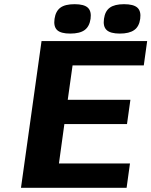

<svg xmlns="http://www.w3.org/2000/svg" viewBox="-20 -896 722 916"><path d="M666 -584H665H326.2L303.2 -419.9H602.1L585.9 -304.2H287.1L261.2 -116.2H600.1L584 0H80.1L178.2 -700.2H682.1ZM335.9 -876Q380.9 -876 398.9 -859.4Q417 -842.8 412.1 -806.2Q406.7 -769.5 383.8 -752.7Q360.8 -735.8 314.9 -735.8Q270 -735.8 252.4 -752.7Q234.9 -769.5 240.2 -806.2Q245.6 -842.8 268.1 -859.4Q290.5 -876 335.9 -876ZM571.8 -876Q617.2 -876 635.5 -859.4Q653.8 -842.8 648.9 -806.2Q644 -769.5 620.4 -752.7Q596.7 -735.8 551.8 -735.8Q506.8 -735.8 488.8 -752.7Q470.7 -769.5 476.1 -806.2Q481 -842.8 503.9 -859.4Q526.9 -876 571.8 -876Z"/></svg>

Font: Fivo Sans Modern
Style: Italic
Weight: 700
Designer: Alexander Slobzheninov
Foundry: Alexander Slobzheninov
Version: 1.0